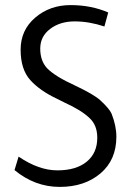

<svg xmlns="http://www.w3.org/2000/svg" viewBox="-20 -722 520 754"><path d="M53 -107Q132 -53 205.5 -53Q279 -53 320.5 -87Q362 -121 362 -181Q362 -230 332 -258Q300 -289 232 -320Q212 -330 204 -334Q136 -366 98.5 -408Q61 -450 61 -527Q61 -604 118.5 -653Q176 -702 257 -702Q338 -702 405 -673L390 -618Q330 -638 273 -638Q216 -638 177 -608.5Q138 -579 138 -531Q138 -483 165 -454Q196 -422 275 -386Q347 -352 373 -329Q409 -296 418 -276Q437 -228 437 -185Q437 -94 374.5 -41Q312 12 214.5 12Q117 12 37 -54Z"/></svg>

Font: Ruluko
Style: Regular
Weight: 400
Designer: Ana Sanfelippo, Angelica Diaz, Meme Hernandez
Foundry: Ana Sanfelippo, Angelica Diaz y Meme Hernandez
Version: Version 1.001